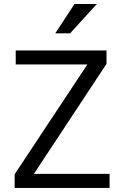

<svg xmlns="http://www.w3.org/2000/svg" viewBox="-20 -921 609 941"><path d="M502 -673.8H57.1V-605H408.2L51.8 -66.9V0H517.1V-68.8H146L502 -607.9ZM345.2 -901.4 251 -757.8H323.7L454.6 -901.4Z"/></svg>

Font: FAU Chimera
Style: Regular
Weight: 400
Version: Version 1.002;hotconv 1.0.117;makeotfexe 2.5.65602